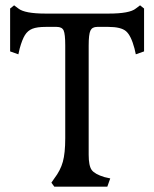

<svg xmlns="http://www.w3.org/2000/svg" viewBox="-20 -701 579 721"><path d="M173 -15 184 -31Q207 -61 216 -93.5Q225 -126 225 -182V-530Q225 -573 219 -586.5Q213 -600 193 -600H152Q119 -600 101.5 -593Q84 -586 73.5 -569Q63 -552 54 -519L49 -497L18 -508V-669L33 -681L49 -669Q73 -650 151 -650H388Q467 -650 490 -669L506 -681L521 -669V-508L490 -497L485 -519Q472 -568 453 -584Q434 -600 387 -600H345Q326 -600 319.5 -586Q313 -572 313 -530V-120Q313 -78 324.5 -62.5Q336 -47 372 -36L394 -31L383 0H184Z"/></svg>

Font: Kurale
Style: Regular
Weight: 400
Designer: Eduardo Rodriguez Tunni
Foundry: Eduardo Rodriguez Tunni
Version: Version 2.000